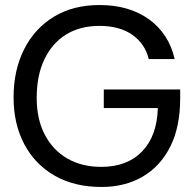

<svg xmlns="http://www.w3.org/2000/svg" viewBox="-20 -732 773 764"><path d="M384 12Q276 12 197.5 -33Q119 -78 76.5 -158.5Q34 -239 34 -344Q34 -453 76 -536Q118 -619 194.5 -665.5Q271 -712 376 -712Q494 -712 573 -655Q652 -598 675 -497H572Q557 -558 506.5 -593.5Q456 -629 376 -629Q299 -629 243.5 -595Q188 -561 157 -496.5Q126 -432 126 -343Q126 -258 158 -196.5Q190 -135 247.5 -101.5Q305 -68 383 -68Q486 -68 545.5 -129.5Q605 -191 608 -302H393V-376H697V-341Q697 -227 657.5 -148.5Q618 -70 547.5 -29Q477 12 384 12Z"/></svg>

Font: Host Grotesk Light
Style: Regular
Weight: 400
Version: Version 1.003